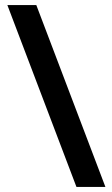

<svg xmlns="http://www.w3.org/2000/svg" viewBox="-20 -735 442 756"><path d="M123 -715 395 1H281L9 -715Z"/></svg>

Font: Noto Sans Gujarati ExtraCondensed
Style: Bold
Weight: 700
Width: 2
Designer: Jelle Bosma - Monotype Design Team, Universal Thirst
Foundry: Monotype Imaging Inc.
Version: Version 2.106; ttfautohint (v1.8.4.7-5d5b)